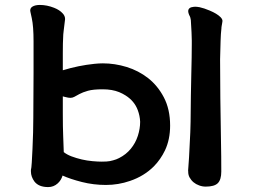

<svg xmlns="http://www.w3.org/2000/svg" viewBox="-20 -699 1040 788"><path d="M752.4 3.4Q752 2 752 1Q752 -3.4 753.2 -15.1Q754.4 -26.9 755.9 -53.7Q760.3 -135.3 761 -155.8Q761.7 -176.3 762.2 -198.2Q763.2 -318.4 765.1 -393.6Q767.1 -468.8 767.1 -517.6V-533.2Q767.1 -546.9 766.1 -565.9Q764.2 -593.3 763.2 -616.7Q761.2 -628.9 759.3 -631.8Q755.9 -637.2 753.4 -646Q752.4 -649.9 752.4 -652.8Q752.4 -668.9 774.4 -670.9Q777.3 -671.4 781 -671.4Q784.7 -671.4 789.3 -670.9Q793.9 -670.4 799.3 -669.4Q817.4 -665.5 840.3 -655.8Q870.6 -643.1 884.8 -628.9Q893.1 -620.6 893.1 -612.8Q893.1 -610.8 891.6 -602.8Q890.1 -594.7 889.9 -593.3Q889.6 -591.8 889.4 -590.1Q889.2 -588.4 888.9 -586.4Q888.7 -584.5 888.7 -582Q886.2 -561.5 885.3 -530.8Q884.3 -500 883.3 -455.1Q883.3 -367.2 884.3 -296.4Q887.7 -85.4 887.9 -56.9Q888.2 -28.3 888.2 4.9Q888.2 38.6 874 52.7Q859.9 66.9 824.2 66.9Q810.5 66.9 797.4 62Q771 52.7 757.8 28.8Q752.4 18.6 752.4 5.9Q752.4 4.4 752.4 3.4ZM611.3 -16.1Q571.3 23.9 513.7 43.5Q465.8 60.1 414.8 60.1Q363.8 60.1 315.7 47.9Q267.6 35.6 236.8 21.5Q231 41 216.8 53.7Q200.2 68.8 177.7 68.8Q139.2 68.8 121.6 46.4Q106.9 26.4 106.9 4.9Q106.9 0 106.9 -1.5Q108.9 -7.8 110.4 -32Q111.8 -56.2 113.3 -87.4Q116.7 -160.2 116.7 -215.8Q117.7 -316.4 117.7 -399.9V-529.3Q117.7 -591.3 110.4 -624.5L105 -649.4Q104 -652.3 104 -655.3Q104 -666.5 113.3 -671.9Q124.5 -678.7 143.6 -678.7Q172.4 -678.7 202.1 -667Q224.6 -658.2 237.3 -644Q247.1 -633.8 247.1 -620.6Q247.1 -618.2 244.9 -602.3Q242.7 -586.4 241.5 -574.5Q240.2 -562.5 239.7 -557.9Q239.3 -553.2 239.3 -548.3Q237.8 -526.4 237.8 -479.5V-410.6Q301.8 -430.2 367.2 -437Q386.7 -439 402.3 -439Q451.2 -439 499.8 -424.1Q548.3 -409.2 587.9 -378.4Q627.4 -347.2 652.3 -299.8Q678.2 -250.5 678.2 -183.6Q678.2 -126.5 657.2 -82Q639.2 -44.4 611.3 -16.1ZM269 -297.4Q264.6 -297.4 259.3 -298.3L242.2 -302.2Q239.7 -302.7 237.8 -303.7V-233.9Q237.8 -175.3 239.3 -141.4Q240.7 -107.4 241.7 -74.7Q253.9 -64.9 272.5 -57.6Q315.4 -41.5 359.4 -37.6Q381.8 -35.6 395.5 -35.6Q409.2 -35.6 416.5 -36.1Q423.8 -36.6 430.9 -37.8Q438 -39.1 444.3 -41Q457.5 -44.4 468.8 -50.3Q497.6 -64.9 516.8 -88.4Q536.1 -111.8 545.7 -141.4Q555.2 -170.9 555.2 -199.2Q554.2 -223.6 545.4 -247.1Q531.7 -284.2 495.6 -307.1Q483.4 -314.9 469.2 -320.8Q440.4 -332.5 401.4 -332.5Q362.3 -332.5 340.8 -326.4Q319.3 -320.3 305.9 -313Q292.5 -305.7 284.9 -301.5Q277.3 -297.4 269 -297.4Z"/></svg>

Font: Bakudai
Style: Medium
Weight: 500
Version: Version 1.48